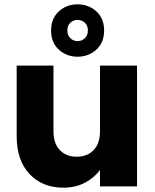

<svg xmlns="http://www.w3.org/2000/svg" viewBox="-20 -861 714 887"><path d="M227 -255Q227 -198 256.5 -167.5Q286 -137 334 -137Q383 -137 412.5 -167.5Q442 -198 442 -255V-558H613V0H442V-76Q416 -40 372.5 -17Q329 6 273 6Q176 6 116.5 -57Q57 -120 57 -232V-558H227ZM461 -720Q461 -664 425 -631.5Q389 -599 338 -599Q288 -599 252 -631.5Q216 -664 216 -720Q216 -776 252 -808.5Q288 -841 338 -841Q389 -841 425 -808.5Q461 -776 461 -720ZM386 -720Q386 -743 372 -756Q358 -769 338 -769Q319 -769 305 -756Q291 -743 291 -720Q291 -698 305 -684.5Q319 -671 338 -671Q358 -671 372 -684.5Q386 -698 386 -720Z"/></svg>

Font: Poppins
Style: Bold
Weight: 700
Designer: Ninad Kale (Devanagari), Jonny Pinhorn (Latin)
Version: Version 5.002